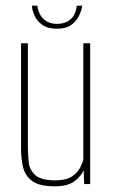

<svg xmlns="http://www.w3.org/2000/svg" viewBox="-20 -647 401 675"><path d="M173 8Q117 8 92 -11.5Q67 -31 60.5 -61.5Q54 -92 54 -123V-495H78V-132Q78 -104 81 -76.5Q84 -49 104.5 -31Q125 -13 175 -13Q211 -13 231 -25.5Q251 -38 260.5 -55.5Q270 -73 273 -87V-495H297V0H276L274 -49Q266 -28 242 -10Q218 8 173 8ZM180 -546Q148 -546 129 -559.5Q110 -573 101.5 -592Q93 -611 92 -627H111Q116 -595 134.5 -579Q153 -563 180 -563Q209 -563 227.5 -578.5Q246 -594 250 -627H269Q267 -611 258 -592Q249 -573 230.5 -559.5Q212 -546 180 -546Z"/></svg>

Font: Alumni Sans SC Thin
Style: Regular
Weight: 100
Designer: Robert E. Leuschke
Foundry: Robert E. Leuschke
Version: Version 1.018